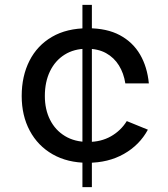

<svg xmlns="http://www.w3.org/2000/svg" viewBox="-20 -772 693 792"><path d="M320 -752H359V0H320ZM590 -237Q555.5 -173.5 491 -137Q426.5 -100.5 341.5 -100.5Q258.5 -100.5 197.2 -135.5Q136 -170.5 102.8 -232.8Q69.5 -295 69.5 -376Q69.5 -458 101.5 -521.2Q133.5 -584.5 194.5 -620Q255.5 -655.5 342.5 -655.5Q421 -655.5 474.5 -626.8Q528 -598 557.8 -547Q587.5 -496 594 -428H497Q490.5 -470 470.5 -502.2Q450.5 -534.5 417.5 -552.8Q384.5 -571 338.5 -571Q285.5 -571 246.5 -546.5Q207.5 -522 186.2 -478Q165 -434 165 -376Q165 -320.5 186.5 -277.8Q208 -235 248 -210.8Q288 -186.5 343.5 -186.5Q397 -186.5 437.8 -209.8Q478.5 -233 503 -272.5Z"/></svg>

Font: Hepta Slab Medium
Style: Regular
Weight: 500
Designer: Michael LaGattuta
Foundry: Michael LaGattuta
Version: Version 1.102